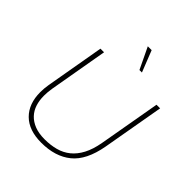

<svg xmlns="http://www.w3.org/2000/svg" viewBox="-240 -1039 1201 1201"><g transform="rotate(45 360.0 -439.0)"><path d="M325 10Q215 10 156 -48.5Q97 -107 97 -210Q97 -242 103 -278L171 -668H203L135 -278Q129 -242 129 -210Q129 -169 140 -134.5Q151 -100 175 -74.5Q199 -49 236 -34.5Q273 -20 325 -20Q377 -20 421.5 -32Q466 -44 500.5 -72Q535 -100 559 -145.5Q583 -191 595 -258L667 -668H699L627 -258Q601 -114 524.5 -52Q448 10 325 10ZM438 -746 370 -888H404L460 -746Z"/></g></svg>

Font: Celebes Thin
Style: Italic
Weight: 250
Italic angle: -10°
Designer: Anugrah Pasau
Foundry: Lafontype
Version: Version 1.000; ttfautohint (v1.8.4)